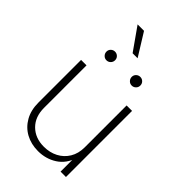

<svg xmlns="http://www.w3.org/2000/svg" viewBox="-265 -975 1073 1073"><g transform="rotate(45 271.0 -438.5)"><path d="M259.8 8.3Q205.1 8.3 162.1 -15.1Q119.1 -38.6 94.5 -82Q69.8 -125.5 69.8 -185.1V-522.5H112.8V-187Q112.8 -115.7 155 -74Q197.3 -32.2 265.6 -32.2Q312 -32.2 349.1 -51.5Q386.2 -70.8 408 -106.7Q429.7 -142.6 429.7 -191.4V-522.5H472.7V0H430.2V-120.1H440.9Q420.9 -55.2 371.3 -23.4Q321.8 8.3 259.8 8.3ZM371.1 -621.1Q356.9 -621.1 346.9 -631.3Q336.9 -641.6 336.9 -655.8Q336.9 -669.9 346.9 -679.7Q356.9 -689.5 371.1 -689.5Q385.3 -689.5 395.3 -679.7Q405.3 -669.9 405.3 -655.3Q405.3 -641.1 395.3 -631.1Q385.3 -621.1 371.1 -621.1ZM171.4 -621.1Q157.2 -621.1 147.2 -631.3Q137.2 -641.6 137.2 -655.8Q137.2 -669.9 147.2 -679.7Q157.2 -689.5 171.4 -689.5Q185.5 -689.5 195.6 -679.7Q205.6 -669.9 205.6 -655.3Q205.6 -641.1 195.6 -631.1Q185.5 -621.1 171.4 -621.1ZM247.1 -752.4 152.8 -886.2H203.6L286.6 -752.4Z"/></g></svg>

Font: Inter 28pt ExtraLight
Style: Regular
Weight: 250
Designer: Rasmus Andersson
Foundry: rsms
Version: Version 4.001;git-66647c0bb